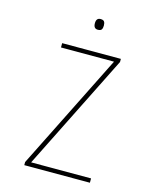

<svg xmlns="http://www.w3.org/2000/svg" viewBox="-131 -987 861 1074"><g transform="rotate(15 300.0 -450.0)"><path d="M115 -18 450 -689H143V-714H483V-696L148 -25H495V0H115ZM291 -869Q291 -900 316 -900Q332 -900 337.5 -892Q343 -884 343 -869Q343 -854 337.5 -846Q332 -838 316 -838Q291 -838 291 -869Z"/></g></svg>

Font: Noto Sans Mono UI Thin
Style: Regular
Weight: 250
Monospace: yes
Designer: Monotype Design team
Foundry: Monotype Imaging Inc.
Version: Version 1.000